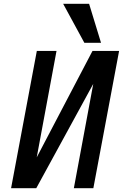

<svg xmlns="http://www.w3.org/2000/svg" viewBox="-20 -994 649 1014"><path d="M370 0 472.5 -551 171.5 0H38.5L174.5 -725H278.5L174 -163L468.5 -725H609L473 0ZM313.5 -974H450.5L513.5 -768H425.5Z"/></svg>

Font: JuliaMono MediumItalic
Style: Regular
Weight: 500
Italic angle: -9°
Monospace: yes
Designer: cormullion
Foundry: corm
Version: Version 0.049; ttfautohint (v1.8.4)